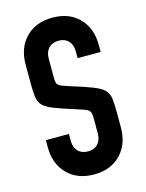

<svg xmlns="http://www.w3.org/2000/svg" viewBox="-118 -838 703 925"><g transform="rotate(-15 234.0 -375.0)"><path d="M235 16Q152 16 102.2 -35Q52.5 -86 52.5 -169V-204H167.5V-169Q167.5 -137.5 185.5 -118.2Q203.5 -99 235 -99Q266.5 -99 284.5 -118.2Q302.5 -137.5 302.5 -169V-239Q302.5 -257 301 -267.2Q299.5 -277.5 293.8 -284Q288 -290.5 274.2 -295.8Q260.5 -301 235 -309Q166.5 -330.5 129 -345Q91.5 -359.5 75.2 -376.5Q59 -393.5 55.8 -420.8Q52.5 -448 52.5 -494V-581Q52.5 -664.5 102.2 -715.2Q152 -766 235 -766Q318.5 -766 368 -715.2Q417.5 -664.5 417.5 -581V-546H302.5V-581Q302.5 -612.5 284.5 -631.8Q266.5 -651 235 -651Q203.5 -651 185.5 -631.8Q167.5 -612.5 167.5 -581V-494Q167.5 -476 168.8 -465.8Q170 -455.5 175.8 -449.2Q181.5 -443 195.5 -437.5Q209.5 -432 235 -424Q303.5 -403 341 -388.2Q378.5 -373.5 394.8 -356.5Q411 -339.5 414.2 -312.5Q417.5 -285.5 417.5 -239V-169Q417.5 -86 368 -35Q318.5 16 235 16Z"/></g></svg>

Font: Mohave SemiBold
Style: Regular
Weight: 600
Designer: Gumpita Rahayu
Foundry: Tokotype
Version: Version 2.003